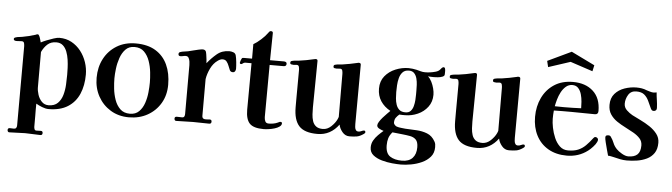

<svg xmlns="http://www.w3.org/2000/svg" viewBox="-54 -991 4951 1415"><g transform="rotate(5 2421.5 -283.5)"><path d="M435 -266Q435 -235 433 -194.5Q431 -154 420.5 -117Q410 -80 385.5 -55.5Q361 -31 317 -31Q287 -31 267 -51.5Q247 -72 237.5 -101.5Q228 -131 228 -156V-417Q244 -452 269.5 -475Q295 -498 335 -498Q365 -498 384 -481Q403 -464 413.5 -436.5Q424 -409 428.5 -377.5Q433 -346 434 -316.5Q435 -287 435 -266ZM572 -280Q572 -326 557 -371Q542 -416 513.5 -452.5Q485 -489 445 -511Q405 -533 354 -533Q339 -533 312.5 -524.5Q286 -516 260 -505.5Q234 -495 220 -487Q218 -493 214.5 -507Q211 -521 205.5 -533Q200 -545 193 -545Q189 -545 185 -543.5Q181 -542 177 -540Q130 -525 79 -516Q68 -514 56 -513Q44 -512 33 -508Q28 -507 24 -504Q20 -501 20 -495Q20 -487 27.5 -484.5Q35 -482 41 -482Q51 -482 60.5 -483Q70 -484 80 -484Q95 -484 98 -471Q101 -458 101 -447Q101 -301 100.5 -154.5Q100 -8 100 138Q100 148 95 155.5Q90 163 79 163Q72 163 64 162.5Q56 162 48 162Q33 162 33 177Q33 182 36 187.5Q39 193 46 193Q75 193 105 191Q135 189 164 189Q193 189 221 191Q249 193 277 193Q292 193 292 177Q292 162 278 162Q270 162 261.5 162.5Q253 163 245 163Q234 163 230.5 154Q227 145 227 136V55Q226 32 226.5 9.5Q227 -13 227 -35Q245 -24 271.5 -13.5Q298 -3 320 -3Q406 -3 462 -38.5Q518 -74 545 -136.5Q572 -199 572 -280Z M1047 -263Q1047 -232 1043 -190.5Q1039 -149 1026 -110.5Q1013 -72 987.5 -46.5Q962 -21 920 -21Q875 -21 848 -47Q821 -73 807 -113Q793 -153 788.5 -195.5Q784 -238 784 -271Q784 -301 789 -342.5Q794 -384 807.5 -423Q821 -462 846 -488Q871 -514 912 -514Q957 -514 983.5 -487.5Q1010 -461 1024 -421Q1038 -381 1042.5 -338.5Q1047 -296 1047 -263ZM1183 -258Q1183 -343 1153.5 -406.5Q1124 -470 1065.5 -505.5Q1007 -541 919 -541Q839 -541 779 -504.5Q719 -468 686 -405.5Q653 -343 653 -264Q653 -188 686.5 -127Q720 -66 779 -30Q838 6 915 6Q992 6 1052.5 -28Q1113 -62 1148 -121.5Q1183 -181 1183 -258Z M1671 -419Q1671 -439 1668 -468.5Q1665 -498 1660 -517Q1656 -533 1640.5 -538.5Q1625 -544 1611 -544Q1557 -544 1519 -512Q1481 -480 1450 -441Q1450 -449 1448 -468Q1446 -487 1443 -505.5Q1440 -524 1437 -529Q1430 -540 1415 -540Q1404 -540 1383.5 -535.5Q1363 -531 1342 -525.5Q1321 -520 1308 -517Q1294 -514 1279 -512.5Q1264 -511 1250 -506Q1239 -502 1239 -491Q1239 -476 1254 -476Q1265 -476 1274.5 -478.5Q1284 -481 1294 -481Q1309 -481 1315.5 -469Q1322 -457 1324 -442Q1326 -427 1326 -416Q1326 -397 1326 -378Q1326 -359 1326 -340Q1326 -269 1326 -197Q1326 -125 1326 -54Q1326 -44 1322 -36Q1318 -28 1306 -28Q1296 -28 1286.5 -28.5Q1277 -29 1267 -29Q1251 -29 1251 -14Q1251 -9 1254 -3.5Q1257 2 1264 2Q1296 2 1327 0.5Q1358 -1 1389 -1Q1419 -1 1449 0Q1479 1 1509 1Q1525 1 1525 -15Q1525 -30 1511 -30Q1500 -30 1486.5 -28.5Q1473 -27 1463.5 -32Q1454 -37 1454 -54V-177Q1454 -214 1454 -251Q1454 -288 1454 -325V-324Q1460 -363 1479.5 -403.5Q1499 -444 1531 -466Q1539 -472 1548 -476Q1557 -480 1567 -480Q1586 -480 1596.5 -467Q1607 -454 1613.5 -436.5Q1620 -419 1626 -406Q1632 -392 1649 -392Q1660 -392 1665.5 -400.5Q1671 -409 1671 -419Z M2043 -48Q2043 -58 2031 -58Q2026 -58 2021.5 -55.5Q2017 -53 2012 -51Q1997 -44 1979.5 -41Q1962 -38 1945 -38Q1926 -38 1919.5 -52.5Q1913 -67 1913 -83L1915 -469H2018Q2039 -469 2039 -488Q2039 -497 2032.5 -500.5Q2026 -504 2018 -504H1915L1918 -704Q1919 -718 1903 -718Q1896 -718 1891 -712.5Q1886 -707 1883 -702Q1867 -679 1837 -652Q1807 -625 1782 -611V-504H1720Q1714 -504 1711 -503Q1708 -502 1705 -496Q1703 -493 1699 -482Q1695 -471 1695 -467Q1695 -457 1705 -457Q1711 -457 1718 -463.5Q1725 -470 1735 -470H1781Q1781 -384 1780 -298Q1779 -212 1779 -126Q1779 -55 1808 -24.5Q1837 6 1912 6Q1927 6 1949 3Q1971 0 1992.5 -6.5Q2014 -13 2028.5 -23.5Q2043 -34 2043 -48Z M2661 -37Q2661 -41 2658.5 -44.5Q2656 -48 2651 -48Q2643 -48 2632 -42.5Q2621 -37 2610 -37Q2596 -37 2590 -46.5Q2584 -56 2583 -68.5Q2582 -81 2582 -91Q2582 -201 2583 -310.5Q2584 -420 2584 -529Q2584 -542 2569 -542Q2566 -542 2563.5 -541.5Q2561 -541 2558 -540Q2503 -527 2447 -519Q2435 -518 2422 -517Q2409 -516 2398 -513Q2392 -512 2388.5 -509Q2385 -506 2385 -498Q2385 -489 2393.5 -487Q2402 -485 2409 -485Q2416 -485 2422 -486Q2428 -487 2434 -487Q2449 -487 2452 -474Q2455 -461 2455 -450Q2455 -371 2455.5 -291.5Q2456 -212 2456 -132Q2456 -131 2453 -123.5Q2450 -116 2449 -114Q2436 -86 2408 -59.5Q2380 -33 2346 -33Q2314 -33 2296 -47Q2278 -61 2270.5 -84Q2263 -107 2261.5 -133.5Q2260 -160 2260 -184Q2260 -270 2262 -356.5Q2264 -443 2264 -529Q2264 -542 2250 -542Q2245 -542 2239 -540Q2181 -526 2126 -519Q2115 -518 2102 -517Q2089 -516 2078 -513Q2072 -512 2068.5 -509Q2065 -506 2065 -498Q2065 -489 2074 -487Q2083 -485 2090 -485Q2096 -485 2101.5 -486Q2107 -487 2113 -487Q2128 -487 2131 -474Q2134 -461 2134 -450Q2134 -398 2133.5 -346.5Q2133 -295 2133 -243V-176Q2133 -82 2173 -37.5Q2213 7 2309 7Q2359 7 2398.5 -14.5Q2438 -36 2467 -76Q2472 -48 2493.5 -22Q2515 4 2546 4Q2578 4 2601 0Q2624 -4 2651 -23Q2661 -29 2661 -37Z M3052 41Q3052 92 3025.5 120.5Q2999 149 2947 149Q2893 149 2859.5 127Q2826 105 2826 45Q2826 16 2833 -7Q2840 -30 2860 -53L2935 -45Q2965 -42 2992 -37Q3019 -32 3035.5 -15Q3052 2 3052 41ZM3009 -375V-346Q3009 -328 3007.5 -305Q3006 -282 3000 -259.5Q2994 -237 2980.5 -222.5Q2967 -208 2942 -208Q2913 -208 2897 -222Q2881 -236 2873.5 -258Q2866 -280 2864 -305Q2862 -330 2862 -352Q2862 -373 2863.5 -401Q2865 -429 2872 -455.5Q2879 -482 2895.5 -499.5Q2912 -517 2942 -517Q2967 -517 2981 -502Q2995 -487 3001 -464Q3007 -441 3008 -417Q3009 -393 3009 -375ZM3207 -512Q3207 -518 3207.5 -530.5Q3208 -543 3205.5 -553.5Q3203 -564 3194 -564Q3185 -564 3173 -548Q3161 -532 3138 -526Q3099 -515 3061 -515Q3044 -515 3028 -519.5Q3012 -524 2996 -528Q2982 -531 2967 -533Q2952 -535 2938 -535Q2889 -535 2841.5 -515.5Q2794 -496 2763.5 -458.5Q2733 -421 2733 -366Q2733 -313 2759 -273.5Q2785 -234 2831 -209Q2823 -201 2808.5 -186.5Q2794 -172 2779 -155Q2764 -138 2754 -122Q2744 -106 2744 -95Q2744 -80 2763 -70.5Q2782 -61 2794 -58Q2775 -42 2755.5 -22.5Q2736 -3 2723 20Q2710 43 2710 71Q2710 107 2736 128Q2762 149 2800.5 160Q2839 171 2878 174.5Q2917 178 2942 178Q2976 178 3017.5 170.5Q3059 163 3096.5 146Q3134 129 3158.5 100.5Q3183 72 3183 29Q3183 17 3181.5 7Q3180 -3 3174 -13Q3152 -53 3114.5 -67.5Q3077 -82 3034 -84Q2991 -86 2952 -88Q2937 -90 2920 -91.5Q2903 -93 2888 -98Q2881 -100 2873 -108.5Q2865 -117 2865 -125Q2865 -148 2874.5 -161.5Q2884 -175 2899 -188Q2910 -187 2921 -187Q2932 -187 2942 -187Q2990 -187 3035 -207Q3080 -227 3108.5 -265Q3137 -303 3137 -355Q3137 -376 3130.5 -401.5Q3124 -427 3112.5 -450Q3101 -473 3085 -487Q3096 -486 3107.5 -485.5Q3119 -485 3130 -485Q3139 -485 3157.5 -486.5Q3176 -488 3191.5 -494Q3207 -500 3207 -512Z M3841 -37Q3841 -41 3838.5 -44.5Q3836 -48 3831 -48Q3823 -48 3812 -42.5Q3801 -37 3790 -37Q3776 -37 3770 -46.5Q3764 -56 3763 -68.5Q3762 -81 3762 -91Q3762 -201 3763 -310.5Q3764 -420 3764 -529Q3764 -542 3749 -542Q3746 -542 3743.5 -541.5Q3741 -541 3738 -540Q3683 -527 3627 -519Q3615 -518 3602 -517Q3589 -516 3578 -513Q3572 -512 3568.5 -509Q3565 -506 3565 -498Q3565 -489 3573.5 -487Q3582 -485 3589 -485Q3596 -485 3602 -486Q3608 -487 3614 -487Q3629 -487 3632 -474Q3635 -461 3635 -450Q3635 -371 3635.5 -291.5Q3636 -212 3636 -132Q3636 -131 3633 -123.5Q3630 -116 3629 -114Q3616 -86 3588 -59.5Q3560 -33 3526 -33Q3494 -33 3476 -47Q3458 -61 3450.5 -84Q3443 -107 3441.5 -133.5Q3440 -160 3440 -184Q3440 -270 3442 -356.5Q3444 -443 3444 -529Q3444 -542 3430 -542Q3425 -542 3419 -540Q3361 -526 3306 -519Q3295 -518 3282 -517Q3269 -516 3258 -513Q3252 -512 3248.5 -509Q3245 -506 3245 -498Q3245 -489 3254 -487Q3263 -485 3270 -485Q3276 -485 3281.5 -486Q3287 -487 3293 -487Q3308 -487 3311 -474Q3314 -461 3314 -450Q3314 -398 3313.5 -346.5Q3313 -295 3313 -243V-176Q3313 -82 3353 -37.5Q3393 7 3489 7Q3539 7 3578.5 -14.5Q3618 -36 3647 -76Q3652 -48 3673.5 -22Q3695 4 3726 4Q3758 4 3781 0Q3804 -4 3831 -23Q3841 -29 3841 -37Z M4230 -351Q4166 -348 4101 -348Q4085 -348 4068.5 -348.5Q4052 -349 4035 -349Q4039 -371 4047 -399.5Q4055 -428 4069 -454.5Q4083 -481 4103.5 -498.5Q4124 -516 4151 -516Q4179 -516 4195 -498Q4211 -480 4218.5 -453.5Q4226 -427 4228 -399Q4230 -371 4230 -351ZM4374 -130Q4374 -138 4367.5 -143.5Q4361 -149 4354 -149Q4349 -149 4345.5 -146.5Q4342 -144 4339 -140Q4314 -107 4290 -83Q4266 -59 4235.5 -46Q4205 -33 4160 -33Q4124 -33 4099 -56.5Q4074 -80 4058.5 -116Q4043 -152 4035.5 -190Q4028 -228 4028 -256Q4028 -287 4031 -317Q4063 -318 4095 -318Q4127 -318 4159 -318Q4203 -318 4247 -317Q4291 -316 4335 -316Q4359 -316 4359 -342Q4359 -437 4303 -488Q4247 -539 4154 -539Q4073 -539 4015.5 -501.5Q3958 -464 3927.5 -400.5Q3897 -337 3897 -259Q3897 -181 3928 -121Q3959 -61 4017 -27.5Q4075 6 4154 6Q4242 6 4309 -45Q4324 -56 4343 -76.5Q4362 -97 4369 -113Q4371 -116 4372.5 -121.5Q4374 -127 4374 -130ZM4299 -675 4125 -760 3950 -677 3961 -632 4123 -685 4289 -630Z M4819 -147Q4819 -184 4797 -212.5Q4775 -241 4742 -263Q4709 -285 4673.5 -302Q4638 -319 4611 -333Q4589 -345 4568 -365Q4547 -385 4547 -413Q4547 -448 4566 -479Q4585 -510 4625 -510Q4663 -510 4683.5 -493Q4704 -476 4716.5 -449.5Q4729 -423 4742 -394Q4746 -386 4750.5 -382Q4755 -378 4765 -378Q4774 -378 4780.5 -384.5Q4787 -391 4786 -401V-404Q4785 -432 4780.5 -460Q4776 -488 4774 -516Q4762 -513 4749 -513Q4740 -513 4724.5 -517.5Q4709 -522 4700 -525Q4681 -533 4662 -536Q4643 -539 4623 -539Q4579 -539 4535.5 -524Q4492 -509 4464 -477Q4436 -445 4436 -394Q4436 -353 4455 -324.5Q4474 -296 4503.5 -276Q4533 -256 4566 -239.5Q4599 -223 4628.5 -206Q4658 -189 4677 -168Q4696 -147 4696 -116Q4696 -70 4673.5 -49Q4651 -28 4606 -28Q4585 -28 4558.5 -43.5Q4532 -59 4518 -74Q4499 -94 4490 -117Q4481 -140 4466 -161Q4460 -170 4448 -170Q4440 -170 4433 -167Q4426 -164 4426 -153Q4426 -142 4432.5 -115.5Q4439 -89 4446.5 -61.5Q4454 -34 4458 -20Q4469 -20 4480 -17.5Q4491 -15 4501 -13Q4525 -7 4549 -2Q4573 3 4598 3Q4636 3 4674.5 -3Q4713 -9 4746 -25Q4779 -41 4799 -70.5Q4819 -100 4819 -147Z"/></g></svg>

Font: UoqMunThenKhung
Style: Regular
Weight: 400
Designer: Font-Kai, 金井和夫, 宇文滿月
Foundry: Kazuo Kanai, Moonlit Owen
Version: Version 1.197